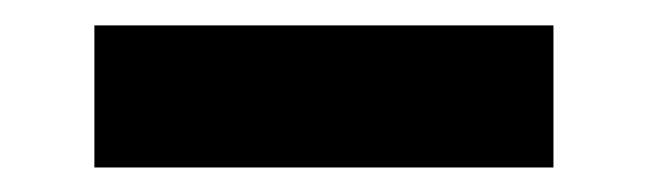

<svg xmlns="http://www.w3.org/2000/svg" viewBox="-20 -331 523 155"><path d="M426.8 -195.8H56.2V-310.5H426.8Z"/></svg>

Font: Vazirmatn UI NL ExtraBold
Style: Regular
Weight: 800
Designer: Saber Rastikerdar
Foundry: Saber Rastikerdar
Version: Version 33.003